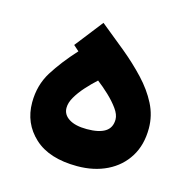

<svg xmlns="http://www.w3.org/2000/svg" viewBox="-80 -571 645 648"><g transform="rotate(15 243.0 -247.0)"><path d="M328.2 -187.8Q328.2 -158.7 306.7 -145Q285.1 -131.2 242.7 -131.2Q202.4 -131.2 180.3 -145.3Q158.1 -159.3 158.1 -183Q158.1 -201 169.8 -221.1Q181.4 -241.2 199.6 -261.5Q217.8 -281.8 237.3 -299.5Q257.4 -284.2 278.4 -264.5Q299.4 -244.7 313.8 -224.7Q328.2 -204.7 328.2 -187.8ZM147.6 -377.5Q101.3 -326.9 71.3 -279.1Q41.4 -231.4 41.4 -170.7Q41.4 -98 93.3 -50Q145.3 -2 243.2 -2Q302.1 -2 347.6 -24.4Q393.1 -46.8 418.8 -88.3Q444.6 -129.8 444.6 -187.6Q444.6 -232.5 424.1 -272.5Q403.6 -312.6 369 -349.4Q334.4 -386.3 291.8 -421.4Q249.2 -456.6 204.5 -492.3L128.3 -394.6Z"/></g></svg>

Font: Vazirmatn RD NL
Style: Regular
Weight: 400
Designer: Saber Rastikerdar
Foundry: Saber Rastikerdar
Version: Version 32.101